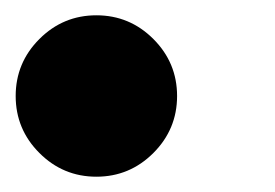

<svg xmlns="http://www.w3.org/2000/svg" viewBox="-38 -212 360 251"><path d="M-17.5 -86.5Q-17.5 -130 13.5 -161Q44.5 -192 88 -192Q131.5 -192 162.5 -161Q193.5 -130 193.5 -86.5Q193.5 -43 162.5 -12Q131.5 19 88 19Q44.5 19 13.5 -12Q-17.5 -43 -17.5 -86.5Z"/></svg>

Font: Besley* Narrow Heavy
Style: Italic
Weight: 800
Width: 4
Italic angle: -13°
Designer: Owen Earl
Foundry: indestructible type*
Version: Version 3.000; ttfautohint (v1.8.3)